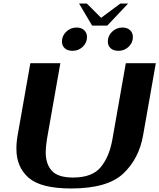

<svg xmlns="http://www.w3.org/2000/svg" viewBox="-20 -1058 903 1088"><path d="M73 -214Q73 -256 80 -292L152 -700H322L246 -269Q239 -225 239 -195Q239 -129 273.5 -90.5Q308 -52 394 -52Q503 -52 551.5 -111.5Q600 -171 617 -269L693 -700H863L791 -292Q768 -159 678.5 -74.5Q589 10 383 10Q212 10 142.5 -50.5Q73 -111 73 -214ZM428 -1038H472L553 -957L662 -1038H706L588 -913H502ZM331 -823Q331 -855 355.5 -878.5Q380 -902 414 -902Q441 -902 457 -887Q473 -872 473 -848Q473 -816 449 -793Q425 -770 391 -770Q363 -770 347 -784.5Q331 -799 331 -823ZM591 -823Q591 -855 615.5 -878.5Q640 -902 674 -902Q701 -902 717 -887Q733 -872 733 -848Q733 -816 709 -793Q685 -770 651 -770Q623 -770 607 -784.5Q591 -799 591 -823Z"/></svg>

Font: Fahkwang
Style: Bold Italic
Weight: 700
Italic angle: -10°
Designer: Suppakit Chalermlarp | Katatrad Co.,Ltd.
Foundry: Cadson Demak Co.,Ltd.
Version: Version 1.000; ttfautohint (v1.6)